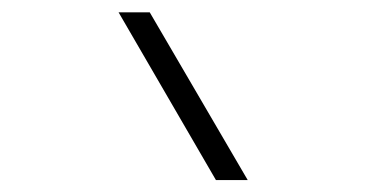

<svg xmlns="http://www.w3.org/2000/svg" viewBox="-20 -815 626 313"><path d="M332 -521.5H383.8L224.1 -794.9H173.3Z"/></svg>

Font: Cascadia Code PL ExtraLight
Style: Regular
Weight: 200
Monospace: yes
Designer: Aaron Bell
Foundry: Saja Typeworks
Version: Version 2404.023